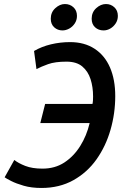

<svg xmlns="http://www.w3.org/2000/svg" viewBox="-20 -918 605 953"><path d="M186 15Q136 15 98 4Q60 -7 35.5 -19.5Q11 -32 3 -38L51 -124Q71 -108 105.5 -94.5Q140 -81 191 -81Q253 -81 299.5 -111.5Q346 -142 378 -193Q410 -244 425 -307H180L204 -402H439Q441 -411 441.5 -420.5Q442 -430 442 -439Q442 -486 429.5 -525Q417 -564 388.5 -588Q360 -612 310 -612Q253 -612 218.5 -599.5Q184 -587 161 -575L149 -665Q187 -687 233 -698Q279 -709 328 -709Q399 -709 449.5 -676Q500 -643 526 -583Q552 -523 552 -441Q552 -355 528.5 -273.5Q505 -192 459 -127Q413 -62 344 -23.5Q275 15 186 15ZM290 -767Q266 -767 249 -782.5Q232 -798 232 -825Q232 -857 254.5 -877.5Q277 -898 302 -898Q327 -898 344.5 -882Q362 -866 362 -839Q362 -818 351 -801.5Q340 -785 323.5 -776Q307 -767 290 -767ZM494 -767Q469 -767 452 -782.5Q435 -798 435 -825Q435 -857 457.5 -877.5Q480 -898 506 -898Q530 -898 547.5 -882Q565 -866 565 -839Q565 -818 554 -801.5Q543 -785 527 -776Q511 -767 494 -767Z"/></svg>

Font: Ubuntu Sans Mono Medium
Style: Italic
Weight: 500
Italic angle: -13.5°
Monospace: yes
Designer: Dalton Maag Ltd
Foundry: Dalton Maag Ltd
Version: Version 1.006